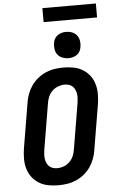

<svg xmlns="http://www.w3.org/2000/svg" viewBox="-70 -1181 741 1234"><g transform="rotate(-5 300.0 -563.5)"><path d="M257 8Q223 8 191 2Q159 -4 132.5 -20Q106 -36 87 -60.5Q68 -85 59 -115.5Q50 -146 50 -179Q50 -212 55 -245L104 -538Q108 -566 118.5 -594Q129 -622 146 -646.5Q163 -671 187 -690.5Q211 -710 238.5 -722Q266 -734 295 -738.5Q324 -743 352 -743Q386 -743 418 -737Q450 -731 476.5 -715Q503 -699 522 -674.5Q541 -650 550 -619.5Q559 -589 559 -556Q559 -523 554 -490L505 -197Q501 -169 490.5 -141Q480 -113 463 -88.5Q446 -64 422 -44.5Q398 -25 370.5 -13Q343 -1 314 3.5Q285 8 257 8ZM257 -102Q279 -102 300.5 -110Q322 -118 338.5 -134.5Q355 -151 363.5 -172Q372 -193 375 -215L424 -508Q426 -523 427 -537.5Q428 -552 426 -566Q424 -580 418.5 -592.5Q413 -605 403.5 -614.5Q394 -624 380.5 -628.5Q367 -633 353 -633Q331 -633 309 -625Q287 -617 270.5 -600.5Q254 -584 245.5 -563Q237 -542 234 -520L185 -227Q183 -212 182 -197.5Q181 -183 183 -169Q185 -155 190.5 -142.5Q196 -130 205.5 -120.5Q215 -111 229 -106.5Q243 -102 257 -102ZM391 -800Q371 -800 352 -807.5Q333 -815 321.5 -830Q310 -845 307 -865Q304 -885 307 -905Q309 -920 316.5 -933Q324 -946 336.5 -954.5Q349 -963 363 -966.5Q377 -970 391 -970Q411 -970 429.5 -962.5Q448 -955 459.5 -940Q471 -925 474.5 -905Q478 -885 474 -865Q472 -850 465 -837Q458 -824 445.5 -815.5Q433 -807 419 -803.5Q405 -800 391 -800ZM252 -1045V-1135H597V-1045Z"/></g></svg>

Font: Iosevka Extrabold Extended
Style: Italic
Weight: 800
Width: 7
Italic angle: -9°
Monospace: yes
Designer: Belleve Invis
Foundry: Belleve Invis
Version: Version 32.5.0; ttfautohint (v1.8.4)